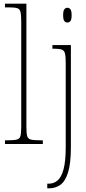

<svg xmlns="http://www.w3.org/2000/svg" viewBox="-20 -780 467 1040"><path d="M345 -658Q335 -658 328.5 -666Q322 -674 322 -698Q322 -721 328.5 -729.5Q335 -738 345 -738Q355 -738 361.5 -729.5Q368 -721 368 -698Q368 -674 361.5 -666Q355 -658 345 -658ZM236 240V215H243Q272 215 292.5 197Q313 179 324.5 136Q336 93 336 16V-439Q336 -474 332 -490Q328 -506 315.5 -511Q303 -516 277 -516H264V-536H364V15Q364 106 348.5 154.5Q333 203 306.5 221.5Q280 240 247 240ZM7 0V-20H18Q55 -20 71 -24Q87 -28 91 -43.5Q95 -59 95 -94V-662Q95 -699 91 -715.5Q87 -732 72.5 -736Q58 -740 28 -740H7V-760H123V-94Q123 -59 127 -43.5Q131 -28 147.5 -24Q164 -20 200 -20H212V0Z"/></svg>

Font: Noto Serif Condensed Thin
Style: Regular
Weight: 100
Width: 3
Designer: Monotype Design Team
Foundry: Monotype Imaging Inc.
Version: Version 2.013; ttfautohint (v1.8.4.7-5d5b)